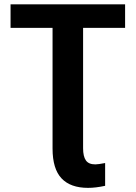

<svg xmlns="http://www.w3.org/2000/svg" viewBox="-20 -679 640 906"><path d="M372.1 -547.4V20.5Q372.1 59.1 385.3 77.9Q398.4 96.7 429.7 96.7Q442.9 96.7 476.1 90.3V197.8Q431.6 207.5 395.5 207.5Q312.5 207.5 270.3 162.6Q228 117.7 228 22V-547.4H29.8V-658.7H570.3V-547.4Z"/></svg>

Font: Cousine
Style: Bold
Weight: 700
Monospace: yes
Designer: Steve Matteson
Foundry: Ascender Corporation
Version: Version 1.20